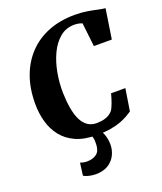

<svg xmlns="http://www.w3.org/2000/svg" viewBox="-175 -863 1020 1211"><g transform="rotate(-20 335.5 -257.0)"><path d="M344 8.5Q262 8.5 205.2 -17.2Q148.5 -43 113.8 -87.5Q79 -132 63.2 -189Q47.5 -246 47.5 -309Q47.5 -411 77.2 -492.5Q107 -574 162.8 -632.2Q218.5 -690.5 297 -721.2Q375.5 -752 473.5 -752Q517.5 -752 554.8 -746Q592 -740 621.5 -733.2Q651 -726.5 671 -725L640.5 -525.5H520L502 -684.5Q495 -687.5 486.8 -689.8Q478.5 -692 469.2 -693.2Q460 -694.5 450 -694.5Q393 -694.5 352 -660Q311 -625.5 284.8 -569.5Q258.5 -513.5 246.5 -446.2Q234.5 -379 236 -314Q237.5 -256 245.8 -209.5Q254 -163 270 -130.2Q286 -97.5 311.2 -80Q336.5 -62.5 372 -62.5Q384 -62.5 402.8 -64.8Q421.5 -67 441.5 -75.2Q461.5 -83.5 478 -101Q484.5 -108.5 490.2 -121Q496 -133.5 501.5 -148.2Q507 -163 511.8 -178.8Q516.5 -194.5 520 -208.5H616L592.5 -60Q578 -50.5 557.8 -38.8Q537.5 -27 508.5 -16Q479.5 -5 439 1.8Q398.5 8.5 344 8.5ZM343.5 -17 374 -15Q386 0.5 396 30.2Q406 60 406 94Q406 130.5 389.5 163.8Q373 197 339.8 217.8Q306.5 238.5 255.5 238.5Q235.5 238.5 212.8 233.5Q190 228.5 175.5 219.5L186.5 135Q193.5 138.5 206.2 141.2Q219 144 232 144Q271.5 143.5 296 125Q320.5 106.5 322 61Q323.5 32 318 14.5Q312.5 -3 309 -15Z"/></g></svg>

Font: Merriweather 36pt Black
Style: Italic
Weight: 900
Italic angle: -7.8°
Version: Version 2.101